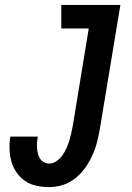

<svg xmlns="http://www.w3.org/2000/svg" viewBox="-20 -755 540 783"><path d="M180 8Q154 8 128.5 2.5Q103 -3 83 -16.5Q63 -30 48.5 -50.5Q34 -71 27 -95Q20 -119 19 -145.5Q18 -172 22 -198H134Q132 -187 131 -175Q130 -163 131 -151.5Q132 -140 134.5 -129Q137 -118 143 -108.5Q149 -99 159 -93.5Q169 -88 180 -88Q196 -88 210.5 -98Q225 -108 234.5 -121.5Q244 -135 251 -150.5Q258 -166 262.5 -181Q267 -196 270.5 -211.5Q274 -227 277 -243L342 -639H230V-735H471L387 -228Q382 -200 375 -173Q368 -146 356 -120Q344 -94 327 -70Q310 -46 286.5 -27.5Q263 -9 235.5 -0.5Q208 8 180 8Z"/></svg>

Font: Iosevka Slab
Style: Bold Italic
Weight: 700
Italic angle: -9°
Monospace: yes
Designer: Belleve Invis
Foundry: Belleve Invis
Version: Version 11.1.0; ttfautohint (v1.8.3)